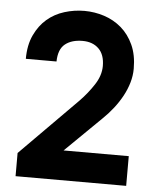

<svg xmlns="http://www.w3.org/2000/svg" viewBox="-51 -753 646 792"><g transform="rotate(5 271.5 -357.0)"><path d="M43 -5H501V-128H231L380 -274Q403 -296 423 -321.5Q443 -347 458 -374.5Q473 -402 481.5 -431Q490 -460 490 -489Q490 -546 471 -587.5Q452 -629 420.5 -656Q389 -683 349 -696Q309 -709 267 -709Q225 -709 184.5 -696.5Q144 -684 113 -657.5Q82 -631 62.5 -589.5Q43 -548 43 -491H170Q171 -542 198 -563.5Q225 -585 270 -585Q312 -585 337 -560.5Q362 -536 362 -489Q362 -450 337 -411.5Q312 -373 279 -339L43 -101Z"/></g></svg>

Font: IngvarSans
Style: Bold
Weight: 700
Version: Version 3.000